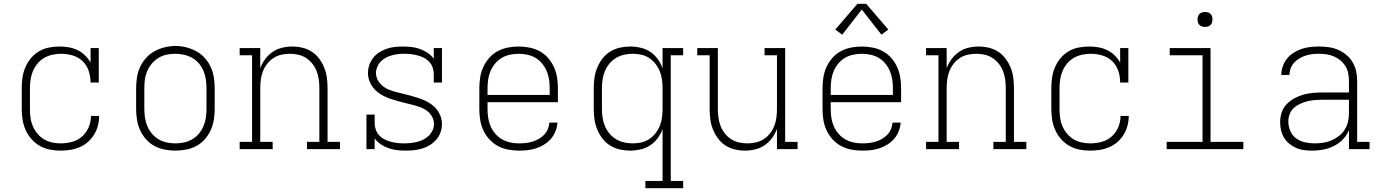

<svg xmlns="http://www.w3.org/2000/svg" viewBox="-20 -782 7240 1007"><path d="M298 8Q269 8 241 2.5Q213 -3 188.5 -17Q164 -31 145 -52.5Q126 -74 114.5 -100Q103 -126 98.5 -154Q94 -182 94 -210V-320Q94 -348 98 -375.5Q102 -403 113 -429Q124 -455 142 -476.5Q160 -498 184 -512.5Q208 -527 236 -532.5Q264 -538 292 -538Q316 -538 340 -534Q364 -530 386 -519.5Q408 -509 425.5 -492Q443 -475 455 -454V-530H498V-349H455Q455 -380 445.5 -409.5Q436 -439 414 -460.5Q392 -482 362 -491Q332 -500 301 -500Q278 -500 255 -495Q232 -490 212 -478.5Q192 -467 177 -449Q162 -431 153 -410Q144 -389 140.5 -366Q137 -343 137 -320V-210Q137 -187 140 -164.5Q143 -142 152 -121Q161 -100 175.5 -82Q190 -64 210 -52Q230 -40 252.5 -35Q275 -30 298 -30Q328 -30 358 -38Q388 -46 410.5 -66Q433 -86 445 -114.5Q457 -143 457 -174H500Q500 -148 493.5 -123Q487 -98 473.5 -76Q460 -54 440.5 -37Q421 -20 397.5 -10Q374 0 348.5 4Q323 8 298 8Z M900 8Q872 8 843.5 2.5Q815 -3 790 -16.5Q765 -30 746 -51.5Q727 -73 715 -99Q703 -125 698.5 -153.5Q694 -182 694 -210V-320Q694 -348 698.5 -376.5Q703 -405 715 -431Q727 -457 746.5 -478.5Q766 -500 791 -513.5Q816 -527 844 -534Q872 -541 900 -541Q928 -541 956 -534Q984 -527 1009 -513.5Q1034 -500 1053.5 -478.5Q1073 -457 1085 -431Q1097 -405 1101.5 -376.5Q1106 -348 1106 -320V-210Q1106 -182 1101.5 -153.5Q1097 -125 1085 -99Q1073 -73 1054 -51.5Q1035 -30 1010 -16.5Q985 -3 956.5 2.5Q928 8 900 8ZM900 -30Q923 -30 946 -35Q969 -40 988.5 -51.5Q1008 -63 1023 -81Q1038 -99 1047 -120Q1056 -141 1059.5 -164Q1063 -187 1063 -210V-320Q1063 -343 1059.5 -366Q1056 -389 1047 -410.5Q1038 -432 1022.5 -450Q1007 -468 987 -479Q967 -490 944 -495Q921 -500 898 -500Q875 -500 852.5 -495Q830 -490 810.5 -478Q791 -466 776 -448Q761 -430 752 -409Q743 -388 740 -365.5Q737 -343 737 -320V-210Q737 -187 740.5 -164Q744 -141 753 -120Q762 -99 777 -81Q792 -63 811.5 -51.5Q831 -40 854 -35Q877 -30 900 -30Z M1237 0V-38H1302V-492H1237V-530H1345V-424Q1354 -449 1370.5 -471.5Q1387 -494 1409.5 -509.5Q1432 -525 1459 -531.5Q1486 -538 1513 -538Q1540 -538 1567 -531.5Q1594 -525 1616.5 -510Q1639 -495 1655 -473Q1671 -451 1681 -426Q1691 -401 1694.5 -374Q1698 -347 1698 -320V-38H1763V0H1590V-38H1655V-320Q1655 -342 1652 -364.5Q1649 -387 1641 -408Q1633 -429 1619 -447Q1605 -465 1586 -477.5Q1567 -490 1544.5 -495Q1522 -500 1500 -500Q1478 -500 1455.5 -495Q1433 -490 1414 -477.5Q1395 -465 1381 -447Q1367 -429 1359 -408Q1351 -387 1348 -364.5Q1345 -342 1345 -320V-38H1410V0Z M2109 8Q2086 8 2063.5 5.5Q2041 3 2019 -4.5Q1997 -12 1977.5 -25Q1958 -38 1945 -56V0H1902V-181H1945V-136Q1945 -118 1951 -101.5Q1957 -85 1969 -72Q1981 -59 1997 -51Q2013 -43 2030 -38.5Q2047 -34 2064.5 -32Q2082 -30 2100 -30Q2117 -30 2134.5 -32Q2152 -34 2168.5 -38Q2185 -42 2200.5 -50Q2216 -58 2228.5 -70Q2241 -82 2248.5 -98Q2256 -114 2256 -132Q2256 -152 2246 -170Q2236 -188 2220.5 -200Q2205 -212 2186.5 -219Q2168 -226 2148.5 -231Q2129 -236 2110 -240.5Q2091 -245 2071.5 -250.5Q2052 -256 2033 -262Q2014 -268 1996.5 -276.5Q1979 -285 1963 -297Q1947 -309 1935 -325Q1923 -341 1916.5 -360Q1910 -379 1910 -399Q1910 -421 1917 -441.5Q1924 -462 1937.5 -479Q1951 -496 1969 -507.5Q1987 -519 2007.5 -526Q2028 -533 2049 -535.5Q2070 -538 2092 -538Q2114 -538 2137 -535.5Q2160 -533 2181.5 -525.5Q2203 -518 2222.5 -505Q2242 -492 2255 -474V-530H2298V-349H2255V-394Q2255 -412 2249 -428.5Q2243 -445 2231 -458Q2219 -471 2203 -479Q2187 -487 2170 -491.5Q2153 -496 2135.5 -498Q2118 -500 2101 -500Q2101 -500 2101 -500Q2101 -500 2100 -500Q2083 -500 2066.5 -498Q2050 -496 2034 -491.5Q2018 -487 2003 -479Q1988 -471 1976.5 -459Q1965 -447 1958.5 -431Q1952 -415 1952 -399Q1952 -379 1962 -361Q1972 -343 1987.5 -330.5Q2003 -318 2021.5 -311Q2040 -304 2059 -299Q2078 -294 2097.5 -289.5Q2117 -285 2136 -279.5Q2155 -274 2174 -268Q2193 -262 2211 -253.5Q2229 -245 2245 -233Q2261 -221 2273 -205Q2285 -189 2291.5 -170Q2298 -151 2298 -131Q2298 -109 2290.5 -88Q2283 -67 2269 -50.5Q2255 -34 2236 -22Q2217 -10 2196 -3.5Q2175 3 2153 5.5Q2131 8 2109 8Z M2702 8Q2673 8 2644.5 2.5Q2616 -3 2591 -16.5Q2566 -30 2546.5 -51.5Q2527 -73 2515 -99Q2503 -125 2498.5 -153Q2494 -181 2494 -210V-320Q2494 -348 2498.5 -376.5Q2503 -405 2515 -431Q2527 -457 2546 -478.5Q2565 -500 2590 -513.5Q2615 -527 2643.5 -532.5Q2672 -538 2700 -538Q2728 -538 2756.5 -532.5Q2785 -527 2810 -513.5Q2835 -500 2854 -478.5Q2873 -457 2885 -431Q2897 -405 2901.5 -376.5Q2906 -348 2906 -320V-246H2537V-210Q2537 -187 2540.5 -164Q2544 -141 2553 -120Q2562 -99 2577.5 -81Q2593 -63 2613 -51.5Q2633 -40 2655.5 -35Q2678 -30 2702 -30Q2719 -30 2737 -32Q2755 -34 2772 -39Q2789 -44 2805 -53Q2821 -62 2833.5 -75Q2846 -88 2853 -104.5Q2860 -121 2861 -139H2904Q2902 -116 2893.5 -94Q2885 -72 2870 -54.5Q2855 -37 2835 -24.5Q2815 -12 2793 -4.5Q2771 3 2748 5.5Q2725 8 2702 8ZM2863 -284V-320Q2863 -343 2859.5 -366Q2856 -389 2847 -410Q2838 -431 2823 -449Q2808 -467 2788.5 -478.5Q2769 -490 2746 -495Q2723 -500 2700 -500Q2677 -500 2654 -495Q2631 -490 2611.5 -478.5Q2592 -467 2577 -449Q2562 -431 2553 -410Q2544 -389 2540.5 -366Q2537 -343 2537 -320V-284Z M3365 205V167H3455V-106Q3446 -80 3429.5 -57.5Q3413 -35 3390.5 -20Q3368 -5 3340.5 1.5Q3313 8 3286 8Q3258 8 3231 2Q3204 -4 3180.5 -18.5Q3157 -33 3140 -55Q3123 -77 3112.5 -102.5Q3102 -128 3098 -155.5Q3094 -183 3094 -210V-320Q3094 -347 3098 -374.5Q3102 -402 3112.5 -427.5Q3123 -453 3140 -475Q3157 -497 3180.5 -511.5Q3204 -526 3231 -532Q3258 -538 3286 -538Q3313 -538 3340.5 -531.5Q3368 -525 3390.5 -510Q3413 -495 3429.5 -472.5Q3446 -450 3455 -424V-530H3563V-492H3498V167H3563V205ZM3299 -30Q3322 -30 3344 -35Q3366 -40 3385 -52.5Q3404 -65 3418 -83Q3432 -101 3440.5 -122Q3449 -143 3452 -165Q3455 -187 3455 -210V-320Q3455 -343 3452 -365Q3449 -387 3440.5 -408Q3432 -429 3418 -447Q3404 -465 3385 -477.5Q3366 -490 3344 -495Q3322 -500 3299 -500Q3276 -500 3253.5 -495Q3231 -490 3211 -478Q3191 -466 3176.5 -448.5Q3162 -431 3153 -410Q3144 -389 3140.5 -366Q3137 -343 3137 -320V-210Q3137 -187 3140.5 -164Q3144 -141 3153 -120Q3162 -99 3176.5 -81.5Q3191 -64 3211 -52Q3231 -40 3253.5 -35Q3276 -30 3299 -30Z M3887 8Q3860 8 3833 1.5Q3806 -5 3783.5 -20Q3761 -35 3745 -57Q3729 -79 3719 -104Q3709 -129 3705.5 -156Q3702 -183 3702 -210V-492H3637V-530H3745V-210Q3745 -188 3748 -165.5Q3751 -143 3759 -122Q3767 -101 3781 -83Q3795 -65 3814 -52.5Q3833 -40 3855.5 -35Q3878 -30 3900 -30Q3922 -30 3944.5 -35Q3967 -40 3986 -52.5Q4005 -65 4019 -83Q4033 -101 4041 -122Q4049 -143 4052 -165.5Q4055 -188 4055 -210V-492H3990V-530H4098V-38H4163V0H4055V-106Q4046 -81 4029.5 -58.5Q4013 -36 3990.5 -20.5Q3968 -5 3941 1.5Q3914 8 3887 8Z M4502 8Q4473 8 4444.5 2.5Q4416 -3 4391 -16.5Q4366 -30 4346.5 -51.5Q4327 -73 4315 -99Q4303 -125 4298.5 -153Q4294 -181 4294 -210V-320Q4294 -348 4298.5 -376.5Q4303 -405 4315 -431Q4327 -457 4346 -478.5Q4365 -500 4390 -513.5Q4415 -527 4443.5 -532.5Q4472 -538 4500 -538Q4528 -538 4556.5 -532.5Q4585 -527 4610 -513.5Q4635 -500 4654 -478.5Q4673 -457 4685 -431Q4697 -405 4701.5 -376.5Q4706 -348 4706 -320V-246H4337V-210Q4337 -187 4340.5 -164Q4344 -141 4353 -120Q4362 -99 4377.5 -81Q4393 -63 4413 -51.5Q4433 -40 4455.5 -35Q4478 -30 4502 -30Q4519 -30 4537 -32Q4555 -34 4572 -39Q4589 -44 4605 -53Q4621 -62 4633.5 -75Q4646 -88 4653 -104.5Q4660 -121 4661 -139H4704Q4702 -116 4693.5 -94Q4685 -72 4670 -54.5Q4655 -37 4635 -24.5Q4615 -12 4593 -4.5Q4571 3 4548 5.5Q4525 8 4502 8ZM4663 -284V-320Q4663 -343 4659.5 -366Q4656 -389 4647 -410Q4638 -431 4623 -449Q4608 -467 4588.5 -478.5Q4569 -490 4546 -495Q4523 -500 4500 -500Q4477 -500 4454 -495Q4431 -490 4411.5 -478.5Q4392 -467 4377 -449Q4362 -431 4353 -410Q4344 -389 4340.5 -366Q4337 -343 4337 -320V-284ZM4397 -600 4361 -627 4477 -762H4523L4639 -627L4603 -600L4500 -732Z M4837 0V-38H4902V-492H4837V-530H4945V-424Q4954 -449 4970.5 -471.5Q4987 -494 5009.5 -509.5Q5032 -525 5059 -531.5Q5086 -538 5113 -538Q5140 -538 5167 -531.5Q5194 -525 5216.5 -510Q5239 -495 5255 -473Q5271 -451 5281 -426Q5291 -401 5294.5 -374Q5298 -347 5298 -320V-38H5363V0H5190V-38H5255V-320Q5255 -342 5252 -364.5Q5249 -387 5241 -408Q5233 -429 5219 -447Q5205 -465 5186 -477.5Q5167 -490 5144.5 -495Q5122 -500 5100 -500Q5078 -500 5055.5 -495Q5033 -490 5014 -477.5Q4995 -465 4981 -447Q4967 -429 4959 -408Q4951 -387 4948 -364.5Q4945 -342 4945 -320V-38H5010V0Z M5698 8Q5669 8 5641 2.5Q5613 -3 5588.5 -17Q5564 -31 5545 -52.5Q5526 -74 5514.5 -100Q5503 -126 5498.5 -154Q5494 -182 5494 -210V-320Q5494 -348 5498 -375.5Q5502 -403 5513 -429Q5524 -455 5542 -476.5Q5560 -498 5584 -512.5Q5608 -527 5636 -532.5Q5664 -538 5692 -538Q5716 -538 5740 -534Q5764 -530 5786 -519.5Q5808 -509 5825.5 -492Q5843 -475 5855 -454V-530H5898V-349H5855Q5855 -380 5845.5 -409.5Q5836 -439 5814 -460.5Q5792 -482 5762 -491Q5732 -500 5701 -500Q5678 -500 5655 -495Q5632 -490 5612 -478.5Q5592 -467 5577 -449Q5562 -431 5553 -410Q5544 -389 5540.5 -366Q5537 -343 5537 -320V-210Q5537 -187 5540 -164.5Q5543 -142 5552 -121Q5561 -100 5575.5 -82Q5590 -64 5610 -52Q5630 -40 5652.5 -35Q5675 -30 5698 -30Q5728 -30 5758 -38Q5788 -46 5810.5 -66Q5833 -86 5845 -114.5Q5857 -143 5857 -174H5900Q5900 -148 5893.5 -123Q5887 -98 5873.5 -76Q5860 -54 5840.5 -37Q5821 -20 5797.5 -10Q5774 0 5748.5 4Q5723 8 5698 8Z M6099 0V-38H6287V-492H6115V-530H6329V-38H6501V0ZM6300 -641Q6292 -641 6284.5 -643Q6277 -645 6271 -651Q6265 -657 6263 -664.5Q6261 -672 6261 -680Q6261 -688 6263 -695.5Q6265 -703 6271 -709Q6277 -715 6284.5 -717Q6292 -719 6300 -719Q6308 -719 6315.5 -717Q6323 -715 6329 -709Q6335 -703 6337 -695.5Q6339 -688 6339 -680Q6339 -672 6337 -664.5Q6335 -657 6329 -651Q6323 -645 6315.5 -643Q6308 -641 6300 -641Z M6863 8Q6842 8 6820.5 5.5Q6799 3 6779.5 -5.5Q6760 -14 6743 -27.5Q6726 -41 6715 -59Q6704 -77 6699 -98Q6694 -119 6694 -141Q6694 -166 6702 -191.5Q6710 -217 6728 -235.5Q6746 -254 6769 -266.5Q6792 -279 6817 -286Q6842 -293 6868 -295Q6894 -297 6920 -297H7055V-358Q7055 -378 7051 -398Q7047 -418 7036.5 -435Q7026 -452 7010.5 -465Q6995 -478 6976.5 -486Q6958 -494 6938 -497Q6918 -500 6898 -500Q6881 -500 6863 -498Q6845 -496 6828 -490.5Q6811 -485 6795.5 -476Q6780 -467 6768 -454Q6756 -441 6749.5 -424Q6743 -407 6743 -389H6700Q6700 -412 6708 -434.5Q6716 -457 6730.5 -475Q6745 -493 6765 -505.5Q6785 -518 6807 -525.5Q6829 -533 6852 -535.5Q6875 -538 6898 -538Q6924 -538 6949 -534.5Q6974 -531 6997.5 -521Q7021 -511 7041 -494.5Q7061 -478 7074 -456Q7087 -434 7092.5 -409Q7098 -384 7098 -358V-38H7163V0H7055V-100Q7044 -73 7023.5 -51.5Q7003 -30 6976.5 -16.5Q6950 -3 6921 2.5Q6892 8 6863 8ZM6876 -30Q6898 -30 6920.5 -33.5Q6943 -37 6964 -46Q6985 -55 7003 -69Q7021 -83 7033 -102.5Q7045 -122 7050 -144Q7055 -166 7055 -189V-259H6920Q6900 -259 6879.5 -257.5Q6859 -256 6839.5 -251.5Q6820 -247 6801 -238.5Q6782 -230 6767 -217Q6752 -204 6744.5 -184.5Q6737 -165 6737 -145Q6737 -119 6747.5 -95Q6758 -71 6778.5 -56Q6799 -41 6824.5 -35.5Q6850 -30 6876 -30Z"/></svg>

Font: Iosevka Curly Slab XLtEx
Style: Regular
Weight: 200
Width: 7
Monospace: yes
Designer: Belleve Invis
Foundry: Belleve Invis
Version: Version 11.1.0; ttfautohint (v1.8.3)